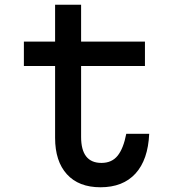

<svg xmlns="http://www.w3.org/2000/svg" viewBox="-20 -776 740 812"><path d="M323 -756V-600H593V-497H323V-197Q323 -87 409 -87Q453 -87 477.5 -117.5Q502 -148 514 -210H611Q606 -100 553 -42Q500 16 405 16Q313 16 263 -39Q213 -94 213 -193V-497H81V-600H213V-756Z"/></svg>

Font: Martian Mono
Style: Regular
Weight: 400
Monospace: yes
Designer: Roman Shamin
Foundry: Evil Martians
Version: Version 1.000; ttfautohint (v1.8.4.7-5d5b)